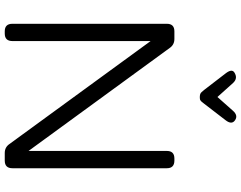

<svg xmlns="http://www.w3.org/2000/svg" viewBox="-123 -891 1014 808"><g transform="rotate(90 384.0 -487.0)"><path d="M485.8 -969.2Q506.3 -955.6 485.8 -929.2L417 -839.8Q415 -837.4 411.6 -833Q408.2 -828.6 406.7 -827.1Q405.3 -825.7 402.6 -823.7Q399.9 -821.8 396.5 -821.3Q393.1 -820.8 388.2 -820.8Q383.8 -820.8 380.6 -821.5Q377.4 -822.3 375.5 -822.8Q373.5 -823.2 370.8 -825.4Q368.2 -827.6 367.2 -828.9Q366.2 -830.1 362.8 -834Q359.4 -837.9 357.9 -839.8L289.1 -929.2Q269 -955.1 284.2 -965.8Q309.1 -982.4 329.1 -960.9L388.2 -895L445.8 -960Q465.8 -982.9 485.8 -969.2ZM121.1 0H111.8Q80.1 0 80.1 -32.2V-682.1Q80.1 -713.9 111.8 -713.9H144Q168.5 -713.9 182.1 -693.8L615.2 -100.1V-682.1Q615.2 -713.9 647 -713.9H655.8Q688 -713.9 688 -682.1V-32.2Q688 0 655.8 0H624Q599.6 0 585.9 -20L152.8 -613.8V-32.2Q152.8 0 121.1 0Z"/></g></svg>

Font: Arcon Rounded-
Style: Regular
Weight: 400
Designer: M. Zarth
Foundry: martin zarth - visuelle & digitale kommunikation
Version: Version 1.110;PS 001.110;hotconv 1.0.70;makeotf.lib2.5.58329